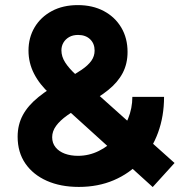

<svg xmlns="http://www.w3.org/2000/svg" viewBox="-20 -735 759 760"><path d="M92.8 -534.7Q92.8 -486.3 114.7 -443.4Q136.7 -400.4 177.7 -363.3L584.5 5.4L670.9 -89.8L281.2 -438.5Q252.9 -464.4 238 -487.8Q223.1 -511.2 223.1 -535.6Q223.1 -552.7 231.2 -566.4Q239.3 -580.1 253.9 -588.4Q268.6 -596.7 289.1 -596.7Q318.8 -596.7 336.7 -579.6Q354.5 -562.5 354.5 -534.7Q354.5 -512.7 341.6 -494.4Q328.6 -476.1 302.7 -458.5Q276.9 -440.9 237.8 -419.4Q174.3 -384.8 132.6 -351.1Q90.8 -317.4 70.3 -279.3Q49.8 -241.2 49.8 -193.8Q49.8 -132.3 80.3 -87.9Q110.8 -43.5 165.3 -19.3Q219.7 4.9 292 4.9Q368.2 4.9 430.4 -21.7Q492.7 -48.3 537.1 -96.4Q581.5 -144.5 605.5 -209.7Q629.4 -274.9 629.4 -351.6H503.9Q503.9 -306.6 486.8 -264.6Q469.7 -222.7 439.9 -189.7Q410.2 -156.7 371.1 -137.5Q332 -118.2 288.6 -118.2Q259.8 -118.2 236.6 -126.7Q213.4 -135.3 200 -151.9Q186.5 -168.5 186.5 -191.9Q186.5 -215.3 201.9 -236.6Q217.3 -257.8 246.1 -278.3Q274.9 -298.8 314.9 -319.3Q370.6 -348.1 408.4 -378.7Q446.3 -409.2 465.6 -446Q484.9 -482.9 484.9 -529.3Q484.9 -584 460.2 -625.7Q435.5 -667.5 391.1 -691.2Q346.7 -714.8 288.1 -714.8Q229 -714.8 185.1 -691.2Q141.1 -667.5 116.9 -626.7Q92.8 -585.9 92.8 -534.7Z"/></svg>

Font: Estedad-FD-VF Thin
Style: Regular
Weight: 100
Designer: Amin Abedi
Version: Version 5.0